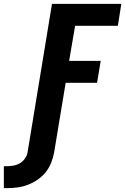

<svg xmlns="http://www.w3.org/2000/svg" viewBox="-121 -755 650 997"><path d="M-101 222V108H-86Q-69 108 -51.5 105Q-34 102 -18.5 93Q-3 84 8 69Q19 54 22 37L149 -735H509L491 -621H269L238 -439H402L383 -325H220L160 37Q155 64 144.5 90.5Q134 117 116 139.5Q98 162 73.5 178.5Q49 195 22.5 205Q-4 215 -31.5 218.5Q-59 222 -86 222Z"/></svg>

Font: Iosevka SS04 Heavy
Style: Italic
Weight: 900
Italic angle: -9°
Monospace: yes
Designer: Belleve Invis
Foundry: Belleve Invis
Version: Version 19.0.0; ttfautohint (v1.8.4)